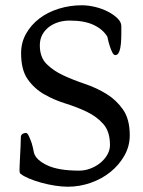

<svg xmlns="http://www.w3.org/2000/svg" viewBox="-20 -692 541 728"><path d="M58 -33Q54 -35 54 -48Q54 -50 54.5 -64Q55 -78 56 -97.5Q57 -117 58 -137.5Q59 -158 59 -171Q59 -180 65 -184Q71 -188 78 -188Q84 -188 89.5 -176Q95 -164 100 -150Q105 -133 109 -112Q117 -85 159.5 -65Q202 -45 280 -45Q302 -45 323 -53Q344 -61 360.5 -74.5Q377 -88 387 -105.5Q397 -123 397 -142Q397 -193 372 -221.5Q347 -250 309.5 -268Q272 -286 228.5 -299.5Q185 -313 147.5 -334.5Q110 -356 85 -391.5Q60 -427 60 -490Q60 -531 79 -564.5Q98 -598 129.5 -622Q161 -646 203 -659Q245 -672 290 -672Q315 -672 341.5 -665.5Q368 -659 390 -647.5Q412 -636 426 -622Q440 -608 440 -593Q440 -582 440 -563.5Q440 -545 438.5 -527Q437 -509 432 -496Q427 -483 417 -483Q411 -483 405.5 -494Q400 -505 396 -518Q391 -533 387 -553Q370 -581 335 -597.5Q300 -614 244 -614Q222 -614 202 -608Q182 -602 166 -590Q150 -578 140.5 -560.5Q131 -543 131 -520Q131 -475 156.5 -449.5Q182 -424 219.5 -406.5Q257 -389 301.5 -374Q346 -359 383.5 -336Q421 -313 446.5 -276.5Q472 -240 472 -179Q472 -138 452 -102.5Q432 -67 399.5 -40.5Q367 -14 324.5 1Q282 16 237 16Q216 16 189.5 12Q163 8 137.5 1Q112 -6 90.5 -15Q69 -24 58 -33Z"/></svg>

Font: Asar
Style: Regular
Weight: 400
Designer: Eben Sorkin
Foundry: Eben Sorkin, Pria Ravichandran
Version: Version 1.003; ttfautohint (v1.3) -l 8 -r 50 -G 0 -x 0 -H 45